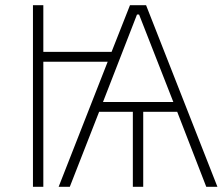

<svg xmlns="http://www.w3.org/2000/svg" viewBox="-20 -720 865 740"><path d="M206 0H249L362 -289H492V0H532V-289H663L775 0H818L543 -700H481L410 -520H147V-700H107V0H147V-482H395ZM377 -327 508 -664H516L648 -327Z"/></svg>

Font: Fixel Text ExtraLight
Style: Regular
Weight: 200
Width: 4
Designer: AlfaBravo + MacPaw
Foundry: Kyrylo Tkachov, Marchela Mozhyna, Serhii Makarenko, Maria Weinstein, Zakhar Kryvoshyya
Version: Version 1.211